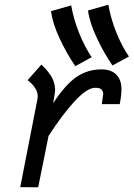

<svg xmlns="http://www.w3.org/2000/svg" viewBox="-20 -795 567 815"><path d="M527.3 -555.2 457.5 -517.1Q421.9 -568.4 391.4 -633.1Q360.8 -697.8 353.5 -750.5L439.9 -774.9Q449.7 -718.3 472.9 -659.4Q496.1 -600.6 527.3 -555.2ZM369.1 -552.2 299.8 -514.2Q263.7 -566.4 233.6 -630.6Q203.6 -694.8 196.3 -747.6L282.2 -772Q292 -715.3 315.2 -656.7Q338.4 -598.1 369.1 -552.2ZM205.6 -356.9Q258.3 -437 305.4 -468.8Q352.5 -500.5 411.1 -500.5Q451.2 -500.5 473.4 -478.5Q495.6 -456.5 495.6 -417Q495.6 -391.1 488.8 -356Q488.8 -355.5 488.5 -354.5Q488.3 -353.5 488.3 -353H412.1Q418 -391.6 418 -395Q418 -408.7 410.4 -415.5Q402.8 -422.4 384.3 -422.4Q349.6 -422.4 296.6 -365Q243.7 -307.6 186 -217.8L142.1 0L65.9 -0.5L138.7 -373Q140.1 -379.9 140.1 -386.2Q140.1 -421.9 97.2 -454.6L155.8 -521Q167 -510.3 174.6 -501.7Q182.1 -493.2 192.6 -478.5Q203.1 -463.9 208.5 -446.5Q213.9 -429.2 213.9 -410.2Q213.9 -403.8 205.6 -356.9Z"/></svg>

Font: Fantasque Sans Mono
Style: Italic
Weight: 400
Italic angle: -11°
Monospace: yes
Designer: Jany Belluz
Version: Version 1.8.0 ; ttfautohint (v1.8.2)